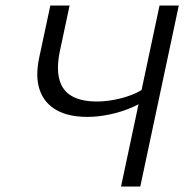

<svg xmlns="http://www.w3.org/2000/svg" viewBox="-20 -678 684 698"><path d="M420 0 560 -658H630L490 0ZM298 -253Q229 -253 185 -278Q141 -303 124.5 -350.5Q108 -398 122 -466L163 -658H233L197 -489Q185 -429 196 -388.5Q207 -348 241.5 -328.5Q276 -309 332 -309Q361 -309 394 -315Q427 -321 457 -332.5Q487 -344 505 -358L531 -330Q502 -306 462 -288.5Q422 -271 379 -262Q336 -253 298 -253Z"/></svg>

Font: Ysabeau
Style: Italic
Weight: 400
Italic angle: -12°
Designer: Christian Thalmann (Catharsis Fonts)
Version: Version 2.000;gftools[0.9.27.dev2+g8671c4b]